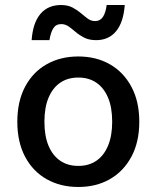

<svg xmlns="http://www.w3.org/2000/svg" viewBox="-20 -735 624 765"><path d="M292 -510Q363 -510 417.5 -479Q472 -448 503.5 -389.5Q535 -331 535 -250Q535 -169 503.5 -110.5Q472 -52 417.5 -21Q363 10 292 10Q221 10 166 -21Q111 -52 80 -110.5Q49 -169 49 -250Q49 -331 80 -389.5Q111 -448 166 -479Q221 -510 292 -510ZM292 -426Q250 -426 220 -405.5Q190 -385 173.5 -346Q157 -307 157 -250Q157 -193 173.5 -154Q190 -115 220 -94.5Q250 -74 292 -74Q334 -74 364 -94.5Q394 -115 410.5 -154.5Q427 -194 427 -250Q427 -307 410.5 -346Q394 -385 364 -405.5Q334 -426 292 -426ZM477 -715Q472 -646 442.5 -610.5Q413 -575 363 -575Q335 -575 315.5 -585Q296 -595 281.5 -607.5Q267 -620 253.5 -629.5Q240 -639 224 -639Q203 -639 192.5 -622.5Q182 -606 177 -575H106Q111 -644 141 -679.5Q171 -715 223 -715Q250 -715 269 -705Q288 -695 302.5 -682.5Q317 -670 330 -660.5Q343 -651 359 -651Q379 -651 390 -667.5Q401 -684 405 -715Z"/></svg>

Font: Kantumruy Pro Medium
Style: Regular
Weight: 500
Designer: Sovichet Tep
Foundry: Sovichet Tep
Version: Version 1.002